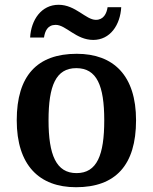

<svg xmlns="http://www.w3.org/2000/svg" viewBox="-20 -773 640 803"><path d="M370 -606C441 -606 483 -669 487 -743H430C426 -716 413 -690 381 -690C339 -690 296 -753 225 -753C153 -753 110 -690 106 -616H164C168 -643 179 -669 213 -669C256 -669 298 -606 370 -606ZM298 10C463 10 549 -82 549 -270C549 -457 455 -548 301 -548C136 -548 50 -457 50 -270C50 -82 144 10 298 10ZM300 -49C215 -49 183 -125 183 -270C183 -415 214 -488 299 -488C385 -488 416 -415 416 -270C416 -125 386 -49 300 -49Z"/></svg>

Font: Noto Serif Gurmukhi SemiBold
Style: Regular
Weight: 600
Designer: Vaibhav Singh and the Monotype Design Team
Foundry: Monotype Imaging Inc.
Version: Version 2.004